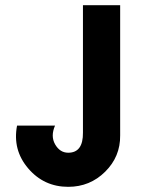

<svg xmlns="http://www.w3.org/2000/svg" viewBox="-20 -721 563 743"><path d="M445 -701V-197Q446 -115 387 -56.5Q328 2 244 2Q150 2 89 -69.5Q28 -141 46 -235H193Q175 -194 193.5 -162Q212 -130 244 -130Q302 -130 301 -208V-701Z"/></svg>

Font: LilGrotesk Bold
Style: Regular
Weight: 700
Designer: BSozoo
Foundry: BSozoo
Version: Version 1.001;PS 001.001;hotconv 1.0.70;makeotf.lib2.5.58329